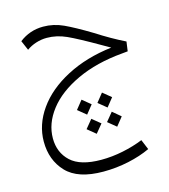

<svg xmlns="http://www.w3.org/2000/svg" viewBox="-116 -532 863 978"><g transform="rotate(-15 315.0 -42.5)"><path d="M103 124Q103 199 153.5 246Q204 293 314 293Q371 293 429 281Q487 269 536 249L558 302Q507 326 442 340Q377 354 309 354Q175 354 114.5 290Q54 226 54 128Q54 39 110.5 -41Q167 -121 271 -175.5Q375 -230 510 -246L468 -270Q359 -333 308 -356Q257 -379 205 -379Q176 -379 148 -370Q120 -361 98 -345L76 -396Q131 -439 202 -439Q257 -439 308 -415.5Q359 -392 442 -342Q523 -290 593 -256L586 -206L556 -203Q418 -191 315 -143Q212 -95 157.5 -24.5Q103 46 103 124ZM369 8 405 -37 449 -1 413 44ZM259 16 295 -29 339 7 303 52ZM391 115 428 70 471 106 435 151ZM281 123 318 78 362 114 325 159Z"/></g></svg>

Font: FiraGO Light
Style: Italic
Weight: 300
Italic angle: -8°
Designer: bBox Type GmbH
Foundry: bBox Type GmbH
Version: Version 1.001